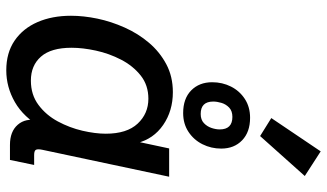

<svg xmlns="http://www.w3.org/2000/svg" viewBox="-243 -826 1082 636"><g transform="rotate(90 298.0 -508.0)"><path d="M212.9 12.2Q154.8 12.2 114.5 -15.4Q74.2 -43 53.2 -91.3Q32.2 -139.6 32.2 -202.1Q32.2 -243.7 41.7 -289.6Q51.3 -335.4 71.3 -380.1Q91.3 -424.8 121.6 -460.4Q151.9 -496.1 192.6 -517.8Q233.4 -539.6 285.2 -539.6Q347.2 -539.6 393.8 -507.6Q440.4 -475.6 454.1 -420.4L446.8 -410.6L471.7 -527.3H565.4L476.1 -106.9Q473.1 -92.3 476.1 -86.2Q479 -80.1 493.7 -80.1H526.4L509.8 0H460Q415.5 0 393.1 -25.9Q370.6 -51.8 378.9 -93.3L383.3 -115.7L403.3 -106Q368.2 -44.9 318.4 -16.4Q268.6 12.2 212.9 12.2ZM247.1 -69.3Q293.9 -69.3 327.6 -94.5Q361.3 -119.6 382.3 -158.7Q403.3 -197.8 413.1 -240.2Q422.9 -282.7 422.9 -317.4Q422.9 -387.2 389.6 -422.9Q356.4 -458.5 307.1 -458.5Q262.2 -458.5 230.2 -433.1Q198.2 -407.7 177.7 -368.2Q157.2 -328.6 147.7 -284.9Q138.2 -241.2 138.2 -204.1Q138.2 -136.2 167.5 -102.8Q196.8 -69.3 247.1 -69.3ZM354.5 -573.7Q306.6 -573.7 279.5 -600.3Q252.4 -627 252.4 -669.9Q252.4 -703.6 266.8 -732.2Q281.2 -760.7 307.9 -778.1Q334.5 -795.4 370.1 -795.4Q417.5 -795.4 444.8 -769Q472.2 -742.7 472.2 -699.7Q472.2 -666.5 457.8 -637.7Q443.4 -608.9 416.7 -591.3Q390.1 -573.7 354.5 -573.7ZM357.4 -631.8Q376.5 -631.8 387.7 -642.3Q398.9 -652.8 403.8 -667.5Q408.7 -682.1 408.7 -694.8Q408.7 -736.8 367.2 -736.8Q347.7 -736.8 336.4 -726.1Q325.2 -715.3 320.8 -700.7Q316.4 -686 316.4 -673.3Q316.4 -631.8 357.4 -631.8ZM430.7 -828.6 371.1 -865.7 481.4 -1029.3 563 -976.6Z"/></g></svg>

Font: Schibsted Grotesk Medium
Style: Italic
Weight: 500
Italic angle: -12°
Designer: Bakken & Baeck AS, Henrik Kongsvoll
Foundry: Schibsted ASA
Version: Version 1.100;gftools[0.9.25]